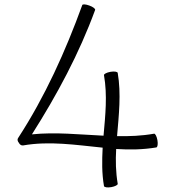

<svg xmlns="http://www.w3.org/2000/svg" viewBox="-20 -834 771 866"><path d="M84 -178C203 -199 323 -180 443 -168C440 -110 439 -52 449 5C450 11 465 13 482 10C499 7 512 0 511 -5C502 -57 501 -110 504 -162C565 -158 625 -159 685 -169C691 -170 693 -185 690 -202C687 -219 680 -232 675 -231C619 -221 564 -219 508 -220C516 -315 527 -411 511 -505C510 -511 495 -513 478 -510C461 -507 448 -500 449 -495C465 -404 455 -313 447 -222C339 -227 231 -239 124 -228C237 -406 337 -592 409 -789C411 -794 400 -803 383 -809C367 -815 352 -816 351 -811C275 -602 183 -398 62 -212C57 -206 59 -197 65 -190C69 -182 76 -177 84 -178Z"/></svg>

Font: Nupuram ExtraLight
Style: Regular
Weight: 200
Designer: Santhosh Thottingal (santhosh.thottingal@gmail.com)
Foundry: SMC
Version: Version 1.000